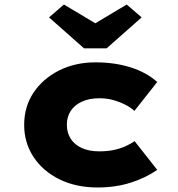

<svg xmlns="http://www.w3.org/2000/svg" viewBox="-20 -820 788 850"><path d="M412 10Q317 10 243.5 -26Q170 -62 128.5 -125Q87 -188 87 -267Q87 -348 128.5 -410Q170 -472 241.5 -508Q313 -544 403 -544Q487 -544 557.5 -522Q628 -500 676 -457L575 -329Q558 -345 532.5 -357.5Q507 -370 479.5 -377.5Q452 -385 420 -385Q375 -385 342.5 -370Q310 -355 293 -329Q276 -303 276 -268Q276 -233 292.5 -206.5Q309 -180 341.5 -165Q374 -150 419 -150Q457 -150 486 -156.5Q515 -163 537.5 -173.5Q560 -184 576 -195L676 -68Q626 -33 559 -11.5Q492 10 412 10ZM352 -606 197 -743 263 -800 417 -708H387L541 -800L607 -743L452 -606Z"/></svg>

Font: Lexend Giga ExtraBold
Style: Regular
Weight: 800
Designer: Bonnie Shaver-Troup, Thomas Jockin
Foundry: Lexend
Version: Version 1.007